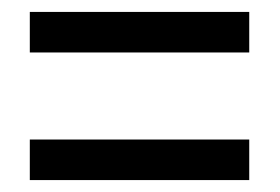

<svg xmlns="http://www.w3.org/2000/svg" viewBox="-20 -513 470 322"><path d="M30 -425H398V-493H30ZM30 -211H398V-279H30Z"/></svg>

Font: Noto Sans Arabic UI XCn
Style: Regular
Weight: 400
Width: 2
Designer: Monotype Design Team, Nadine Chahine and Nizar Qandah
Foundry: Monotype Imaging Inc.
Version: Version 2.010